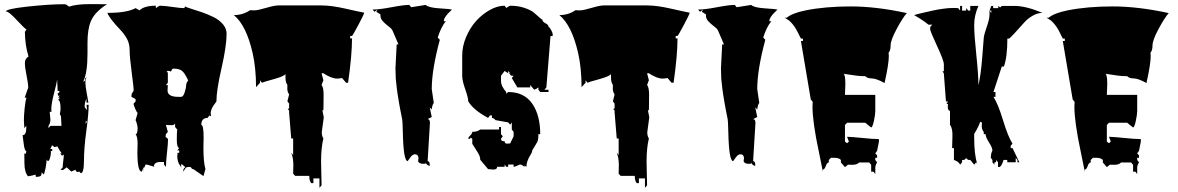

<svg xmlns="http://www.w3.org/2000/svg" viewBox="-20 -766 5708 930"><path d="M403.8 -559.1V-506.8Q403.8 -412.6 383.3 -371.1Q392.6 -371.1 392.6 -382.3V-386.2L401.4 -393.6Q393.6 -385.7 393.6 -366.9Q393.6 -348.1 400.6 -312Q407.7 -275.9 408.2 -269H398.9V-288.1Q390.1 -270.5 390.1 -251.5V-246.6L401.4 -232.9L399.4 -258.3H409.2V-254.4Q409.2 -212.9 397.9 -130.1Q386.7 -47.4 386.7 12Q386.7 71.3 371.6 73.2L364.3 65.4L352.5 67.4L344.7 56.6L323.2 65.9L324.7 64.5L303.2 44.4L285.2 57.6L273.4 56.6L283.7 44.4Q283.7 34.2 286.4 13.7Q289.1 -6.8 289.1 -17.6L280.3 -11.7L271.5 -22.5H279.3Q267.1 -38.6 258.3 -56.6L243.7 -53.7L232.4 -62.5L223.6 -44.4H232.4L233.4 -33.7L226.1 -35.2L226.6 -26.9Q226.6 -16.6 222.4 -1.5Q218.3 13.7 213.1 13.7Q208 13.7 206.1 5.9Q203.1 49.8 192.4 79.6L181.2 68.4V75.2Q181.2 83 175.8 86.9Q168.9 90.8 153.3 90.8L152.3 79.6Q138.2 84.5 115.7 87.9Q98.6 67.9 98.4 25.9Q98.1 -16.1 97.7 -22.5L105.5 -21.5L107.4 -33.7Q98.6 -36.1 94.5 -72Q90.3 -107.9 89.4 -111.3Q107.4 -111.3 107.4 -147.5V-156.2L97.7 -145.5L95.7 -183.1Q95.7 -206.1 99.4 -241.7Q103 -277.3 108.4 -293H99.6L116.7 -341.8Q116.7 -361.3 108.6 -400.4Q100.6 -439.5 100.6 -460.9Q100.6 -482.4 118.2 -492.2Q101.1 -547.4 100.6 -611.8L108.4 -623.5Q99.6 -627.4 61.3 -668.7Q22.9 -710 11.2 -710H8.3Q8.3 -722.7 113.3 -734.1Q218.3 -745.6 293.5 -745.6Q300.8 -745.6 314 -733.9Q350.6 -746.1 416 -746.1L498.5 -745.6Q438.5 -708 419.9 -662.6Q403.8 -624 403.8 -559.1ZM228.5 -235.8 229.5 -224.6H220.7L224.1 -187Q224.1 -168.9 214.8 -156.2L215.3 -145.5L224.1 -156.2H277.8L275.4 -202.1L270 -213.4L273.4 -235.8Q273.4 -281.2 261.7 -281.2L270 -293H261.7L269 -302.7H260.7L259.8 -314.9Q268.1 -314.9 268.1 -325.7H259.3L256.8 -380.4Q254.4 -362.3 241.5 -313.2Q228.5 -264.2 228.5 -235.8ZM400.4 -177.2 396 -179.2Q395 -179.2 395 -173.3V-165.5Q395 -166.5 402.3 -178.2Q401.4 -177.2 400.4 -177.2ZM374.5 75.7 369.6 73.2ZM322.3 67.4Q322.3 65.9 323.2 65.9Z M840.3 -16.6 839.4 -22.5Q839.4 -24.9 840.3 -25.9H848.1V-37.6H838.4L848.1 -48.8Q836.4 -52.2 836.4 -89.1Q836.4 -126 838.4 -138.7L828.1 -150.9V-168.9Q825.7 -159.7 811.3 -159.7Q796.9 -159.7 783.7 -161.1L793 -127L783.7 -116.2L781.7 -103L793 -93.8H793.9Q793.9 -71.3 788.8 -25.6Q783.7 20 783.7 42.5L774.4 30.8V18.6H757.3Q726.1 18.6 725.1 41Q719.2 40 706.1 35.4Q692.9 30.8 685.5 30.8L676.3 50.3V42.5L666.5 65.4Q645.5 65.4 645.5 -27.8L646.5 -70.3Q646.5 -104 636.7 -116.2H640.1Q646.5 -125 646.5 -143.3Q646.5 -161.6 636.7 -184.1L646.5 -218.3Q635.3 -232.9 626.5 -263.2L636.7 -274.4V-286.1L616.7 -296.9Q616.7 -314 622.1 -318.4Q627.4 -322.8 627.4 -332.5Q627.4 -342.3 617.7 -416.5Q607.9 -490.7 607.9 -523.2Q607.9 -555.7 593.8 -580.1Q579.6 -604.5 561.5 -623Q510.3 -676.8 500 -703.6Q595.2 -703.6 636.7 -726.6L656.2 -715.8Q677.7 -738.3 734.9 -738.3V-726.6Q750.5 -738.3 754.4 -738.3Q776.4 -738.3 815.4 -732.4Q854.5 -726.6 872.6 -726.6L876.5 -734.9Q881.8 -731 906 -723.6Q930.2 -716.3 957.8 -706.8Q985.4 -697.3 1013.2 -683.8Q1041 -670.4 1059.3 -649.2Q1077.6 -627.9 1077.6 -602.5Q1077.6 -543.5 1053 -435.8Q1028.3 -328.1 1028.3 -274.4Q995.6 -233.9 1001.5 -210.4Q1001.5 -205.6 1003.9 -202.1L994.6 -207L985.4 -194.8Q955.1 -194.8 955.1 -161.1Q966.3 -161.1 966.3 -98.1L965.3 -51.8Q965.3 20 975.1 53.2L965.3 86.9L916.5 53.2Q909.7 53.2 907.2 47.9Q904.8 42.5 897 42.5Q889.2 42.5 884.8 44.2Q880.4 45.9 878.9 48.1Q877.4 50.3 874 55.7Q870.6 61 867.2 65.4Q867.2 48.8 877.9 44.4Q877.9 43 860.8 29.3L857.4 30.8V47.4Q856.9 41.5 852.1 35.6Q838.4 19 838.4 -14.2Q840.3 -14.2 840.3 -16.6ZM793 -353.5 791.5 -327.6Q791.5 -296.9 844.2 -296.9H857.4Q867.7 -296.9 874.8 -319.6Q881.8 -342.3 881.8 -353.8Q881.8 -365.2 891.6 -376Q876 -410.6 862.5 -422.1Q849.1 -433.6 820.3 -433.6Q814.5 -433.6 811.3 -426.3Q808.1 -418.9 807.1 -418.9L802.2 -422.4H785.2Q788.1 -421.9 790.5 -417.7Q793 -413.6 793 -409.7V-365.2L783.7 -353.5ZM676.3 65.4Q675.3 62 675.3 56.9Q675.3 51.8 676.3 50.3ZM725.1 41 731.9 42.5H725.1Z M1535.2 17.6 1537.6 131.8 1527.3 143.6V98.1H1498V121.1H1487.8Q1478 111.3 1478 85.9H1409.7L1399.9 75.2L1400.9 33.2Q1400.9 -1 1390.6 -26.9L1399.9 -15.1V-95.2H1390.6L1380.4 -220.7V-230.5L1373.5 -238.3L1380.4 -240.7V-264.2L1372.1 -275.4L1380.4 -308.6Q1371.6 -321.3 1371.6 -336.9Q1371.6 -352.5 1372.1 -354.5Q1362.8 -366.2 1362.8 -391.1V-407.7Q1357.9 -397 1306.6 -382.8Q1255.4 -368.7 1248.5 -365.2L1239.7 -377.4V-365.2L1220.2 -343.8Q1220.2 -436.5 1203.6 -509.3Q1172.9 -643.6 1112.8 -692.9Q1156.7 -692.9 1191.4 -716.8Q1196.8 -715.8 1212.6 -715.8Q1228.5 -715.8 1268.8 -727.8Q1309.1 -739.7 1328.1 -739.7H1537.6Q1585.4 -739.7 1653.6 -724.1Q1721.7 -708.5 1744.1 -704.6Q1744.1 -698.7 1716.6 -646.7Q1689 -594.7 1685.1 -591.8H1676.3V-580.1H1685.1Q1685.1 -498.5 1666 -365.2H1656.2L1636.7 -388.2Q1623.5 -385.3 1613.3 -385.3Q1585.4 -385.3 1546.4 -411.1H1537.6L1546.4 -377.4L1537.6 -354.5Q1547.4 -342.8 1547.4 -307.1Q1547.4 -271.5 1546.9 -252.4Q1546.4 -233.4 1546.4 -230.5Q1545.9 -230.5 1543.9 -232.9Q1542 -232.9 1542 -229.5L1548.3 -198.2L1538.6 -125.5Q1538.6 -107.4 1546.4 -95.2Q1535.2 -49.8 1535.2 17.6Z M2062.5 -170.4 2051.3 14.6Q2061.5 14.6 2061.5 32.2V37.6Q2045.4 34.2 2042 20V26.9L2029.8 27.3Q2021 28.3 2013.2 23.9Q2005.4 19.5 2005.4 13.4Q2005.4 7.3 2006.3 3.9H2007.3Q2007.3 -18.6 1989.7 -18.6Q1978 -18.6 1967.3 -3.2Q1956.5 12.2 1954.6 14.6Q1934.1 13.7 1931.2 -126Q1929.7 -180.2 1928.2 -187.3Q1926.8 -194.3 1923.1 -213.1Q1919.4 -231.9 1918.2 -238.3Q1917 -244.6 1913.8 -262Q1910.6 -279.3 1909.7 -287.1L1905.8 -310.5Q1903.3 -326.2 1902.3 -335.7Q1901.4 -345.2 1899.7 -359.6Q1897.9 -374 1897 -385.3Q1895.5 -411.6 1895.5 -435.5L1901.4 -550.8H1910.2L1881.3 -617.7Q1877.4 -627 1862.1 -638.4Q1846.7 -649.9 1834.5 -662.8Q1822.3 -675.8 1822.8 -692.4V-696.3L1802.7 -709L1808.6 -719.7L1793.9 -709L1784.7 -719.7Q1816.9 -719.7 1876.2 -731Q1935.5 -742.2 1962.4 -742.2L1971.7 -731L2042 -742.2Q2055.2 -729 2108.2 -725.6Q2161.1 -722.2 2169.4 -719.7Q2168.9 -719.2 2165.3 -715.8Q2161.6 -712.4 2160.4 -710.9Q2159.2 -709.5 2155.5 -706.1Q2151.9 -702.6 2149.9 -700.4Q2147.9 -698.2 2144.8 -694.6Q2141.6 -690.9 2139.9 -688.2Q2138.2 -685.5 2136 -682.1Q2133.8 -678.7 2132.3 -675.8Q2129.9 -669.4 2129.9 -663.1H2139.6Q2117.7 -637.7 2100.1 -584.5L2110.4 -573.2Q2071.3 -428.2 2071.3 -334.5L2081.1 -267.6Q2073.2 -257.3 2071.3 -235.8L2061.5 -245.6L2071.3 -199.2L2051.3 -189Q2062.5 -189 2062.5 -170.4Z M2485.8 -342.8 2459 -388.2 2467.8 -398.9Q2454.1 -398.9 2453.1 -401.4Q2451.2 -407.7 2443.8 -411.1H2451.2L2441.4 -422.4V-411.1L2424.3 -422.4L2406.7 -398.9V-376Q2406.7 -363.8 2409.2 -357.7Q2411.6 -351.6 2412.6 -348.6Q2413.6 -345.7 2417 -340.8Q2420.4 -335.9 2421.4 -334Q2425.8 -326.7 2432.1 -320.3V-311.5L2441.4 -320.3Q2518.6 -320.3 2557.6 -264.4Q2596.7 -208.5 2596.7 -116.2H2587.9Q2587.9 -89.4 2582.8 -79.1Q2577.6 -68.8 2570.1 -57.4Q2562.5 -45.9 2558.1 -37.6Q2558.1 -29.3 2551.3 -18.6Q2529.8 14.6 2529.8 42L2520.5 35.6V42Q2518.6 40 2511.2 35.4Q2503.9 30.8 2500.2 30.8Q2496.6 30.8 2485.4 36.4Q2474.1 42 2467.8 42V30.8H2441.4V42H2432.1L2424.3 30.8V42H2388.2Q2388.2 55.2 2370.1 55.2L2344.2 53.2L2306.2 7.8Q2306.2 -6.8 2296.9 -22.7Q2287.6 -38.6 2277.8 -53.5Q2268.1 -68.4 2267.6 -69.3V-93.8L2259.3 -100.1L2257.3 -93.8H2248Q2248 -100.6 2257.8 -109.9Q2267.6 -119.1 2267.6 -127.4Q2292.5 -127.4 2306.2 -138.7H2397.5V-150.9H2406.7V-116.2L2415.5 -106L2406.7 -93.8Q2406.7 -82 2420.9 -82H2424.3Q2424.3 -70.3 2435.1 -70.3L2451.2 -71.3L2467.8 -106V-127.4L2459 -138.7V-173.3L2451.2 -162.1L2441.4 -173.3L2379.9 -184.1Q2373 -193.8 2362.8 -194.8V-207H2353.5L2344.2 -194.8Q2272 -233.9 2248 -275.4Q2248 -293 2233.4 -334Q2218.8 -375 2218.8 -398.9V-497.1Q2218.8 -542 2237.8 -586.9Q2256.8 -631.8 2286.4 -664.6Q2315.9 -697.3 2352.8 -717.8Q2389.6 -738.3 2424.3 -738.3L2432.1 -727.5Q2448.2 -738.3 2451.2 -738.3Q2489.3 -738.3 2520.3 -727.8Q2551.3 -717.3 2566.2 -704.8Q2581.1 -692.4 2592.3 -681.9Q2603.5 -671.4 2606.9 -671.4Q2606.9 -661.1 2621.8 -653.6Q2636.7 -646 2636.7 -636.7Q2643.6 -632.3 2650.4 -618.9Q2657.2 -605.5 2657.2 -600.3Q2657.2 -595.2 2656.7 -591.3H2646.5L2626.5 -342.8L2617.2 -331.5H2636.7V-320.3H2596.7L2587.9 -331.5V-342.8Q2579.1 -335 2567.4 -331.5L2548.3 -354.5V-342.8Z M3111.8 17.6 3114.3 131.8 3104 143.6V98.1H3074.7V121.1H3064.5Q3054.7 111.3 3054.7 85.9H2986.3L2976.6 75.2L2977.5 33.2Q2977.5 -1 2967.3 -26.9L2976.6 -15.1V-95.2H2967.3L2957 -220.7V-230.5L2950.2 -238.3L2957 -240.7V-264.2L2948.7 -275.4L2957 -308.6Q2948.2 -321.3 2948.2 -336.9Q2948.2 -352.5 2948.7 -354.5Q2939.5 -366.2 2939.5 -391.1V-407.7Q2934.6 -397 2883.3 -382.8Q2832 -368.7 2825.2 -365.2L2816.4 -377.4V-365.2L2796.9 -343.8Q2796.9 -436.5 2780.3 -509.3Q2749.5 -643.6 2689.5 -692.9Q2733.4 -692.9 2768.1 -716.8Q2773.4 -715.8 2789.3 -715.8Q2805.2 -715.8 2845.5 -727.8Q2885.7 -739.7 2904.8 -739.7H3114.3Q3162.1 -739.7 3230.2 -724.1Q3298.3 -708.5 3320.8 -704.6Q3320.8 -698.7 3293.2 -646.7Q3265.6 -594.7 3261.7 -591.8H3252.9V-580.1H3261.7Q3261.7 -498.5 3242.7 -365.2H3232.9L3213.4 -388.2Q3200.2 -385.3 3189.9 -385.3Q3162.1 -385.3 3123 -411.1H3114.3L3123 -377.4L3114.3 -354.5Q3124 -342.8 3124 -307.1Q3124 -271.5 3123.5 -252.4Q3123 -233.4 3123 -230.5Q3122.6 -230.5 3120.6 -232.9Q3118.7 -232.9 3118.7 -229.5L3125 -198.2L3115.2 -125.5Q3115.2 -107.4 3123 -95.2Q3111.8 -49.8 3111.8 17.6Z M3639.2 -170.4 3627.9 14.6Q3638.2 14.6 3638.2 32.2V37.6Q3622.1 34.2 3618.7 20V26.9L3606.4 27.3Q3597.7 28.3 3589.8 23.9Q3582 19.5 3582 13.4Q3582 7.3 3583 3.9H3584Q3584 -18.6 3566.4 -18.6Q3554.7 -18.6 3543.9 -3.2Q3533.2 12.2 3531.2 14.6Q3510.7 13.7 3507.8 -126Q3506.3 -180.2 3504.9 -187.3Q3503.4 -194.3 3499.8 -213.1Q3496.1 -231.9 3494.9 -238.3Q3493.7 -244.6 3490.5 -262Q3487.3 -279.3 3486.3 -287.1L3482.4 -310.5Q3480 -326.2 3479 -335.7Q3478 -345.2 3476.3 -359.6Q3474.6 -374 3473.6 -385.3Q3472.2 -411.6 3472.2 -435.5L3478 -550.8H3486.8L3458 -617.7Q3454.1 -627 3438.7 -638.4Q3423.3 -649.9 3411.1 -662.8Q3398.9 -675.8 3399.4 -692.4V-696.3L3379.4 -709L3385.3 -719.7L3370.6 -709L3361.3 -719.7Q3393.6 -719.7 3452.9 -731Q3512.2 -742.2 3539.1 -742.2L3548.3 -731L3618.7 -742.2Q3631.8 -729 3684.8 -725.6Q3737.8 -722.2 3746.1 -719.7Q3745.6 -719.2 3741.9 -715.8Q3738.3 -712.4 3737.1 -710.9Q3735.8 -709.5 3732.2 -706.1Q3728.5 -702.6 3726.6 -700.4Q3724.6 -698.2 3721.4 -694.6Q3718.3 -690.9 3716.6 -688.2Q3714.8 -685.5 3712.6 -682.1Q3710.4 -678.7 3709 -675.8Q3706.5 -669.4 3706.5 -663.1H3716.3Q3694.3 -637.7 3676.8 -584.5L3687 -573.2Q3647.9 -428.2 3647.9 -334.5L3657.7 -267.6Q3649.9 -257.3 3647.9 -235.8L3638.2 -245.6L3647.9 -199.2L3627.9 -189Q3639.2 -189 3639.2 -170.4Z M4108.9 32.2 4087.4 31.7 4072.8 43.5 4053.2 21V8.8Q4043.5 -1.5 4024.4 -1.5H4004.9L3994.6 8.8V21Q3985.8 21 3980 38.1Q3974.1 55.2 3965.8 55.2V65.4Q3960.9 39.1 3946.3 -31.2Q3915.5 -174.8 3915.5 -250.5Q3915.5 -265.6 3916.5 -272.9L3907.2 -284.2L3859.4 -567.4H3869.1V-579.1H3859.4Q3857.9 -581.5 3853.3 -591.1Q3848.6 -600.6 3847.2 -603.5Q3845.7 -606.4 3841.3 -615Q3836.9 -623.5 3834.7 -627Q3832.5 -630.4 3827.9 -637.5Q3823.2 -644.5 3820.1 -647.9Q3816.9 -651.4 3812 -657Q3807.1 -662.6 3802.7 -666Q3788.1 -676.3 3780.3 -680.2H3791Q3817.4 -702.6 3882.8 -715.8Q3977.5 -734.9 4100.8 -734.9Q4224.1 -734.9 4372.6 -702.6Q4353 -681.2 4323.5 -626.2Q4293.9 -571.3 4293.9 -546.4Q4293.9 -521.5 4284.2 -510.7L4285.2 -494.6Q4285.2 -455.6 4264.6 -363.8Q4224.1 -386.2 4202.6 -386.2Q4181.2 -386.2 4171.4 -397Q4145.5 -397 4127.2 -399.7Q4108.9 -402.3 4092 -404.8Q4075.2 -407.2 4065.9 -408.7Q4074.7 -403.8 4074.7 -359.4L4072.8 -306.6H4219.7V-227.5Q4219.7 -212.9 4213.4 -181.9Q4207 -150.9 4199.7 -148.4L4171.4 -171.4H4083L4072.8 -160.6V-80.1L4083 -72.3L4091.8 -80.1L4083 -103.5Q4106 -103 4157.5 -97.7Q4209 -92.3 4237.3 -92.3V-80.1L4228.5 -35.6L4219.7 -23.4L4228.5 -12.7V-1.5H4219.7V8.8L4228.5 21Q4219.7 33.2 4219.7 46.9V77.1L4210.9 65.4H4199.7V32.2L4189.9 21H4141.6Q4131.8 32.2 4108.9 32.2Z M4562 -274.4 4551.8 -409.7 4545.4 -420.9H4551.8V-454.6Q4551.8 -472.7 4518.6 -543.9Q4485.4 -615.2 4485.4 -625Q4485.4 -634.8 4485.8 -635.3L4495.6 -646.5H4477.1Q4454.6 -666 4407.7 -692.9Q4421.4 -697.3 4446 -702.9Q4470.7 -708.5 4489.5 -712.9Q4508.3 -717.3 4518.6 -719Q4528.8 -720.7 4544.4 -723.1Q4572.8 -727.5 4599.6 -727.5L4621.1 -726.6L4630.4 -714.8V-737.3H4640.1V-714.8H4659.7V-726.6L4669.9 -714.8H4679.7V-737.3H4719.2Q4698.7 -691.4 4698.7 -644.5Q4698.7 -597.7 4709 -500.7Q4719.2 -403.8 4719.2 -353.5Q4730.5 -399.9 4737.3 -483.9Q4744.1 -567.9 4745.1 -582.5Q4746.1 -597.2 4759.5 -635.7Q4772.9 -674.3 4772.9 -692.9V-714.8L4781.7 -703.6V-714.8H4772.9L4781.7 -737.3H4790.5V-726.6H4815.4V-737.3L4824.7 -730L4832.5 -737.3H4895Q4949.2 -737.3 5029.8 -703.6Q5004.9 -703.6 4980.7 -689.2Q4956.5 -674.8 4940.9 -656.7Q4882.3 -590.3 4868.2 -579.1H4859.4Q4859.4 -490.7 4842.8 -443.8H4832.5L4792 -320.3H4801.8V-296.9H4792Q4814.5 -262.7 4838.6 -183.1Q4862.8 -103.5 4884.3 -70.3L4875.5 -59.6V-48.8H4884.3L4917.5 20H4908.2V8.8L4899.9 -1.5V20H4858.9V8.8H4840.8Q4834 33.7 4823.2 42.5H4814V20L4804.7 8.8V20H4796.9V31.7L4787.1 20V8.8L4779.3 -1.5Q4779.3 -23.4 4787.1 -36.6Q4786.6 -51.3 4770.5 -76.2Q4754.4 -101.1 4753.9 -116.2H4745.1V-127Q4735.4 -137.7 4735.4 -156.2L4736.3 -172.4L4727.5 -175.8Q4721.7 -154.8 4698.7 -117.2V-102.1Q4698.7 -14.6 4713.9 28.3L4708.5 20L4698.7 31.7L4679.7 8.8H4669.9L4659.7 0L4650.4 8.8H4640.1V20L4630.4 31.7Q4624 16.6 4600.6 8.8V-48.8H4591.8L4593.3 -103Q4595.2 -144 4581.5 -161.1V-229Q4570.8 -229.5 4570.8 -250.5L4571.8 -262.7H4564.5L4571.8 -274.4Z M5377.4 32.2 5356 31.7 5341.3 43.5 5321.8 21V8.8Q5312 -1.5 5293 -1.5H5273.4L5263.2 8.8V21Q5254.4 21 5248.5 38.1Q5242.7 55.2 5234.4 55.2V65.4Q5229.5 39.1 5214.8 -31.2Q5184.1 -174.8 5184.1 -250.5Q5184.1 -265.6 5185.1 -272.9L5175.8 -284.2L5127.9 -567.4H5137.7V-579.1H5127.9Q5126.5 -581.5 5121.8 -591.1Q5117.2 -600.6 5115.7 -603.5Q5114.3 -606.4 5109.9 -615Q5105.5 -623.5 5103.3 -627Q5101.1 -630.4 5096.4 -637.5Q5091.8 -644.5 5088.6 -647.9Q5085.4 -651.4 5080.6 -657Q5075.7 -662.6 5071.3 -666Q5056.6 -676.3 5048.8 -680.2H5059.6Q5085.9 -702.6 5151.4 -715.8Q5246.1 -734.9 5369.4 -734.9Q5492.7 -734.9 5641.1 -702.6Q5621.6 -681.2 5592 -626.2Q5562.5 -571.3 5562.5 -546.4Q5562.5 -521.5 5552.7 -510.7L5553.7 -494.6Q5553.7 -455.6 5533.2 -363.8Q5492.7 -386.2 5471.2 -386.2Q5449.7 -386.2 5439.9 -397Q5414.1 -397 5395.8 -399.7Q5377.4 -402.3 5360.6 -404.8Q5343.8 -407.2 5334.5 -408.7Q5343.3 -403.8 5343.3 -359.4L5341.3 -306.6H5488.3V-227.5Q5488.3 -212.9 5481.9 -181.9Q5475.6 -150.9 5468.3 -148.4L5439.9 -171.4H5351.6L5341.3 -160.6V-80.1L5351.6 -72.3L5360.4 -80.1L5351.6 -103.5Q5374.5 -103 5426 -97.7Q5477.5 -92.3 5505.9 -92.3V-80.1L5497.1 -35.6L5488.3 -23.4L5497.1 -12.7V-1.5H5488.3V8.8L5497.1 21Q5488.3 33.2 5488.3 46.9V77.1L5479.5 65.4H5468.3V32.2L5458.5 21H5410.2Q5400.4 32.2 5377.4 32.2Z"/></svg>

Font: Butcherman
Style: Regular
Weight: 400
Version: Version 001.004